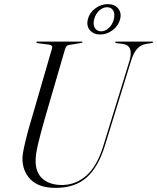

<svg xmlns="http://www.w3.org/2000/svg" viewBox="-20 -902 764 932"><path d="M481.5 -194 608 -605Q631 -681.5 575 -689L545.5 -692.5Q539 -693.5 539 -697Q539 -700 543.5 -700H720Q723.5 -700 723.5 -697.5Q723.5 -695 717.5 -693.5L685.5 -688Q662.5 -683.5 645.2 -664.5Q628 -645.5 615 -603L490 -197.5Q457.5 -91 400.5 -40.5Q343.5 10 250 10Q168 10 127.8 -31.5Q87.5 -73 89 -137.5Q89.5 -153.5 96.5 -186Q103.5 -218.5 113.8 -257Q124 -295.5 134.5 -329.5L232.5 -667Q235 -675 230.8 -679.8Q226.5 -684.5 220 -685L163 -692.5Q156.5 -693.5 156.5 -697Q156.5 -700 161 -700H377Q380.5 -700 380.5 -697.5Q380.5 -694.5 374 -693.5L314.5 -683.5Q307.5 -682.5 303 -678Q298.5 -673.5 295 -661L198 -328Q176 -250.5 164.8 -203.2Q153.5 -156 153 -127Q151 -66 186 -35Q221 -4 280.5 -4Q346.5 -4 398.8 -49.2Q451 -94.5 481.5 -194ZM466.5 -734.5Q434 -734.5 416.2 -755.5Q398.5 -776.5 406.5 -808.5Q414.5 -840.5 442.5 -861.2Q470.5 -882 503.5 -882Q536 -882 553.5 -861Q571 -840 563 -808.5Q555 -777 527 -755.8Q499 -734.5 466.5 -734.5ZM500 -867Q480 -867 462 -851Q444 -835 437 -808.5Q430.5 -782.5 440.5 -766.2Q450.5 -750 470.5 -750Q491 -750 508.5 -766.2Q526 -782.5 532.5 -808.5Q539 -835 529.5 -851Q520 -867 500 -867Z"/></svg>

Font: Fraunces 144pt S000 Light
Style: Italic
Weight: 300
Italic angle: -16°
Version: Version 1.000; ttfautohint (v1.8.3)